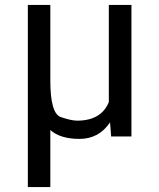

<svg xmlns="http://www.w3.org/2000/svg" viewBox="-20 -548 640 771"><path d="M182.1 203.1H91.8V-528.3H182.1V-224.6Q182.1 -92.3 224.1 -77.9Q266.1 -63.5 289.6 -63.5Q386.7 -63.5 417 -138.2V-528.3H507.8V0H426.3L421.9 -56.6Q377 9.8 299.3 9.8Q222.2 9.8 182.1 -25.9Z"/></svg>

Font: RobotoMono-Regular
Style: Regular
Weight: 400
Designer: Google
Version: Version 2.000985; 2015; ttfautohint (v1.3)